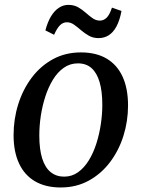

<svg xmlns="http://www.w3.org/2000/svg" viewBox="-20 -776 594 806"><path d="M319.5 -556Q384 -556 428 -529.8Q472 -503.5 494.8 -453.8Q517.5 -404 517.5 -333Q517.5 -267 498 -205.2Q478.5 -143.5 441.5 -94.8Q404.5 -46 352.2 -17.5Q300 11 235 11Q171.5 11 127.2 -14.8Q83 -40.5 60 -89.8Q37 -139 37 -208.5Q37 -276 56.5 -338.2Q76 -400.5 113 -449.8Q150 -499 202.2 -527.5Q254.5 -556 319.5 -556ZM307 -510Q274 -510 247.8 -491.5Q221.5 -473 202.2 -441.5Q183 -410 170.2 -370.5Q157.5 -331 151.2 -289Q145 -247 145 -207Q145 -149 157.2 -110.5Q169.5 -72 193 -53.2Q216.5 -34.5 249 -34.5Q282 -34.5 307.8 -53Q333.5 -71.5 352.8 -102.8Q372 -134 384.5 -173.2Q397 -212.5 403.2 -254.5Q409.5 -296.5 409.5 -336Q409.5 -392.5 398.2 -431Q387 -469.5 364.5 -489.8Q342 -510 307 -510ZM170.5 -648.5Q180 -684 194.2 -707.5Q208.5 -731 227 -743.2Q245.5 -755.5 266.5 -755.5Q290.5 -755.5 308 -745.5Q325.5 -735.5 340 -722.5Q354.5 -709.5 368.8 -699.5Q383 -689.5 399.5 -689.5Q415 -689.5 427.5 -701.5Q440 -713.5 450 -744L490 -730Q482.5 -690 468.8 -664.8Q455 -639.5 436.2 -627.8Q417.5 -616 393.5 -616Q371 -616 353.2 -626Q335.5 -636 320.2 -649.2Q305 -662.5 290.8 -672.5Q276.5 -682.5 261 -682.5Q244.5 -682.5 232 -670.2Q219.5 -658 207 -630Z"/></svg>

Font: Merriweather 48pt
Style: Italic
Weight: 400
Italic angle: -7.8°
Version: Version 2.101